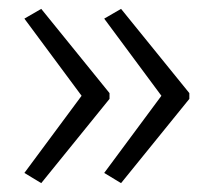

<svg xmlns="http://www.w3.org/2000/svg" viewBox="-20 -554 481 433"><path d="M407 -331 253 -141 215 -164 344 -338 215 -512 253 -534 407 -344ZM227 -331 73 -141 35 -164 164 -338 35 -512 73 -534 227 -344Z"/></svg>

Font: Noto Sans Malayalam UI SemiCondensed Light
Style: Regular
Weight: 300
Width: 4
Designer: Jelle Bosma - Monotype Design Team
Foundry: Monotype Imaging Inc.
Version: Version 2.104; ttfautohint (v1.8.4.7-5d5b)